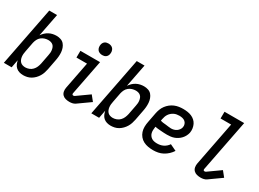

<svg xmlns="http://www.w3.org/2000/svg" viewBox="-34 -1416 2818 2091"><g transform="rotate(30 1375.0 -370.0)"><path d="M258 12Q233 12 209.5 5Q186 -2 168.5 -17.5Q151 -33 141.5 -54.5Q132 -76 127 -100L108 0H10L154 -740H252L196 -453Q210 -474 228.5 -491.5Q247 -509 269 -520.5Q291 -532 314.5 -537Q338 -542 361 -542Q389 -542 414.5 -533.5Q440 -525 456.5 -506Q473 -487 482 -462Q491 -437 493 -410.5Q495 -384 492.5 -356Q490 -328 484 -300L461 -180Q456 -156 448.5 -132.5Q441 -109 427.5 -86.5Q414 -64 395.5 -45Q377 -26 354.5 -12.5Q332 1 307 6.5Q282 12 258 12ZM236 -73Q259 -73 283 -82Q307 -91 324.5 -109.5Q342 -128 351.5 -150.5Q361 -173 366 -196L389 -316Q393 -333 394 -350Q395 -367 392.5 -383Q390 -399 384 -413.5Q378 -428 366.5 -438Q355 -448 339.5 -452.5Q324 -457 307 -457Q285 -457 262 -450Q239 -443 220 -427.5Q201 -412 190.5 -390.5Q180 -369 175 -347L152 -227Q148 -209 146.5 -191Q145 -173 147 -155.5Q149 -138 155.5 -122.5Q162 -107 173 -95.5Q184 -84 201 -78.5Q218 -73 236 -73Z M840 12Q815 12 792 6Q769 0 753 -16Q737 -32 732.5 -56Q728 -80 733 -105L799 -445H666L667 -530H914L828 -89Q827 -82 830 -75.5Q833 -69 841 -69Q845 -69 850 -69.5Q855 -70 859 -73L1011 -181L1064 -115L912 -7Q896 4 877 8Q858 12 840 12ZM894 -608Q877 -608 861 -614.5Q845 -621 835.5 -634Q826 -647 823 -664.5Q820 -682 824 -700Q826 -711 832.5 -722Q839 -733 849 -740Q859 -747 870.5 -749.5Q882 -752 894 -752Q911 -752 927 -745.5Q943 -739 952.5 -726Q962 -713 965 -695.5Q968 -678 964 -660Q962 -649 955.5 -638Q949 -627 939 -620Q929 -613 917.5 -610.5Q906 -608 894 -608Z M1358 12Q1333 12 1309.5 5Q1286 -2 1268.5 -17.5Q1251 -33 1241.5 -54.5Q1232 -76 1227 -100L1208 0H1110L1254 -740H1352L1296 -453Q1310 -474 1328.5 -491.5Q1347 -509 1369 -520.5Q1391 -532 1414.5 -537Q1438 -542 1461 -542Q1489 -542 1514.5 -533.5Q1540 -525 1556.5 -506Q1573 -487 1582 -462Q1591 -437 1593 -410.5Q1595 -384 1592.5 -356Q1590 -328 1584 -300L1561 -180Q1556 -156 1548.5 -132.5Q1541 -109 1527.5 -86.5Q1514 -64 1495.5 -45Q1477 -26 1454.5 -12.5Q1432 1 1407 6.5Q1382 12 1358 12ZM1336 -73Q1359 -73 1383 -82Q1407 -91 1424.5 -109.5Q1442 -128 1451.5 -150.5Q1461 -173 1466 -196L1489 -316Q1493 -333 1494 -350Q1495 -367 1492.5 -383Q1490 -399 1484 -413.5Q1478 -428 1466.5 -438Q1455 -448 1439.5 -452.5Q1424 -457 1407 -457Q1385 -457 1362 -450Q1339 -443 1320 -427.5Q1301 -412 1290.5 -390.5Q1280 -369 1275 -347L1252 -227Q1248 -209 1246.5 -191Q1245 -173 1247 -155.5Q1249 -138 1255.5 -122.5Q1262 -107 1273 -95.5Q1284 -84 1301 -78.5Q1318 -73 1336 -73Z M1893 12Q1860 12 1828.5 6.5Q1797 1 1770 -13Q1743 -27 1723.5 -50.5Q1704 -74 1694.5 -103Q1685 -132 1685.5 -164.5Q1686 -197 1693 -230L1716 -350Q1721 -376 1731 -402.5Q1741 -429 1758 -452Q1775 -475 1798 -493.5Q1821 -512 1847.5 -523Q1874 -534 1901 -538Q1928 -542 1954 -542Q1982 -542 2009 -538Q2036 -534 2059.5 -524Q2083 -514 2102 -497Q2121 -480 2132 -457.5Q2143 -435 2147 -408Q2151 -381 2146 -354Q2141 -332 2130.5 -311.5Q2120 -291 2104 -273.5Q2088 -256 2068 -243Q2048 -230 2026.5 -222.5Q2005 -215 1983 -212.5Q1961 -210 1939 -210Q1920 -210 1901 -211Q1882 -212 1863.5 -213.5Q1845 -215 1826 -216.5Q1807 -218 1789 -223L1787 -214Q1784 -195 1783.5 -177Q1783 -159 1787 -142.5Q1791 -126 1801 -112Q1811 -98 1825 -89Q1839 -80 1857 -76.5Q1875 -73 1893 -73Q1912 -73 1931 -76.5Q1950 -80 1968.5 -89Q1987 -98 2002.5 -111.5Q2018 -125 2029 -142L2109 -104Q2092 -77 2067.5 -54Q2043 -31 2014 -15.5Q1985 0 1954 6Q1923 12 1893 12ZM1943 -291Q1960 -291 1977.5 -295.5Q1995 -300 2010 -310Q2025 -320 2036 -335.5Q2047 -351 2050 -368Q2054 -388 2047.5 -406.5Q2041 -425 2027 -436.5Q2013 -448 1994 -452.5Q1975 -457 1955 -457Q1939 -457 1921.5 -454Q1904 -451 1888.5 -443.5Q1873 -436 1859 -424Q1845 -412 1835 -397Q1825 -382 1819.5 -366Q1814 -350 1811 -334L1806 -310Q1822 -304 1839 -302Q1856 -300 1874 -298.5Q1892 -297 1909 -294Q1926 -291 1943 -291Z M2490 12Q2465 12 2442 6Q2419 0 2403 -16Q2387 -32 2382.5 -56Q2378 -80 2383 -105L2490 -655H2357L2358 -740H2605L2478 -89Q2477 -82 2480 -75.5Q2483 -69 2491 -69Q2495 -69 2500 -69.5Q2505 -70 2509 -73L2661 -181L2714 -115L2562 -7Q2546 4 2527 8Q2508 12 2490 12Z"/></g></svg>

Font: Lode Dark Term
Style: Bold Italic
Weight: 700
Italic angle: -11°
Monospace: yes
Designer: Belleve Invis
Foundry: Belleve Invis
Version: Version 29.2.0